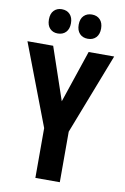

<svg xmlns="http://www.w3.org/2000/svg" viewBox="-99 -972 670 1029"><g transform="rotate(10 236.0 -457.5)"><path d="M237 -429 333 -714H472L302 -275V0H169V-271L0 -714H140ZM93 -849Q93 -881 109.5 -898Q126 -915 152 -915Q180 -915 196.5 -897.5Q213 -880 213 -849Q213 -818 196.5 -800.5Q180 -783 152 -783Q126 -783 109.5 -800Q93 -817 93 -849ZM255 -849Q255 -881 272 -898Q289 -915 316 -915Q344 -915 360.5 -897.5Q377 -880 377 -849Q377 -818 360.5 -800.5Q344 -783 316 -783Q288 -783 271.5 -800.5Q255 -818 255 -849Z"/></g></svg>

Font: Noto Sans Sinhala ExtraCondensed
Style: Bold
Weight: 700
Width: 2
Designer: Jelle Bosma - Monotype Design Team
Foundry: Monotype Imaging Inc.
Version: Version 2.006; ttfautohint (v1.8.4.7-5d5b)